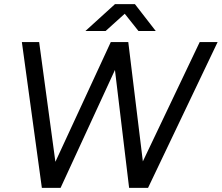

<svg xmlns="http://www.w3.org/2000/svg" viewBox="-20 -902 1065 922"><path d="M532 -566 271 0H181L85 -700H168L246 -125L512 -700H596L666 -127L939 -700H1025L691 0H600ZM532 -882H628L728 -753H645L579 -836L487 -753H390Z"/></svg>

Font: Oak Sans
Style: Italic
Weight: 400
Italic angle: -9.49998°
Foundry: Erik Kennedy, Walven
Version: Version 1.000